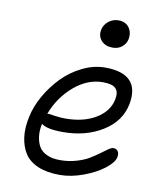

<svg xmlns="http://www.w3.org/2000/svg" viewBox="-82 -761 715 853"><g transform="rotate(10 276.0 -334.0)"><path d="M377.9 -570.8Q345.7 -570.8 327.4 -590.8Q309.1 -610.8 314.9 -640.1Q319.3 -663.1 339.1 -679Q358.9 -694.8 383.8 -694.8Q416.5 -694.8 432.4 -672.1Q448.2 -649.4 441.9 -619.1Q438.5 -600.6 421.6 -585.7Q404.8 -570.8 377.9 -570.8ZM245.1 26.9Q187 26.9 146.7 9.8Q106.4 -7.3 86.7 -37.8Q66.9 -68.4 61.3 -110.6Q55.7 -152.8 66.9 -203.1Q76.7 -251.5 104.2 -300Q131.8 -348.6 170.4 -388.4Q209 -428.2 260 -453.1Q311 -478 362.8 -478Q440.9 -478 475.1 -442.9Q509.3 -407.7 496.1 -336.9Q480.5 -257.3 404.8 -210.2Q329.1 -163.1 226.1 -163.1Q152.3 -163.1 128.9 -183.1Q122.1 -153.3 125.2 -126.7Q128.4 -100.1 139.4 -80.6Q150.4 -61 174.8 -49.6Q199.2 -38.1 234.9 -38.1Q272.9 -38.1 306.9 -47.9Q340.8 -57.6 363.8 -71.3Q386.7 -85 405 -98.6Q423.3 -112.3 437.3 -122.1Q451.2 -131.8 460 -131.8Q474.1 -131.8 480.7 -121.8Q487.3 -111.8 483.9 -94.2Q479 -70.8 442.9 -42.5Q406.7 -14.2 351.6 6.3Q296.4 26.9 245.1 26.9ZM149.9 -231.9Q153.8 -231.9 177.2 -228Q200.7 -224.1 226.1 -224.1Q308.1 -224.1 363.5 -257.6Q418.9 -291 430.2 -346.2Q437 -379.9 421.6 -396Q406.2 -412.1 363.8 -412.1Q294.4 -412.1 233.6 -360.1Q172.9 -308.1 144 -231Z"/></g></svg>

Font: Shantell Sans Bouncy
Style: Italic
Weight: 300
Italic angle: -11.31°
Designer: Stephen Nixon, Anya Danilova, Shantell Martin
Foundry: Arrow Type
Version: Version 1.006;[9816181b4]